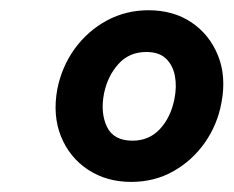

<svg xmlns="http://www.w3.org/2000/svg" viewBox="-20 -746 454 373"><path d="M234.9 -392.6Q187 -392.6 151.1 -416.3Q115.2 -439.9 98.6 -480.7Q82 -521.5 91.3 -572.8Q100.1 -616.7 125.2 -651.4Q150.4 -686 187.5 -706.1Q224.6 -726.1 268.6 -726.1Q316.9 -726.1 352.1 -702.4Q387.2 -678.7 403.6 -637.9Q419.9 -597.2 410.2 -546.4Q402.3 -503.4 377.7 -468.5Q353 -433.6 316.4 -413.1Q279.8 -392.6 234.9 -392.6ZM237.3 -472.7Q269.5 -472.7 290.5 -495.1Q311.5 -517.6 318.8 -553.2Q323.7 -577.6 319.8 -598.4Q315.9 -619.1 302.5 -632.1Q289.1 -645 264.2 -645Q231 -645 210 -621.6Q189 -598.1 182.1 -564.5Q174.8 -526.9 187.7 -499.8Q200.7 -472.7 237.3 -472.7Z"/></svg>

Font: Reddit Sans ExtraBold
Style: Italic
Weight: 800
Italic angle: -11.25°
Designer: Stephen Hutchings
Version: Version 1.013